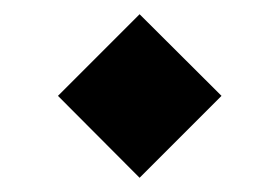

<svg xmlns="http://www.w3.org/2000/svg" viewBox="-20 -354 392 270"><path d="M61.5 -219.2 176.3 -104 291.5 -219.2 176.3 -334Z"/></svg>

Font: Estedad SemiBold
Style: Regular
Weight: 600
Designer: Amin Abedi
Version: Version 7.3